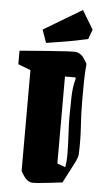

<svg xmlns="http://www.w3.org/2000/svg" viewBox="-58 -867 509 917"><g transform="rotate(5 197.0 -408.5)"><path d="M293 -626Q312 -620 324.5 -602Q337 -584 341 -575Q337 -533 336.5 -486.5Q336 -440 336 -405Q336 -335 340.5 -273.5Q345 -212 342 -141Q341 -128 331 -107Q321 -86 310 -66L276 -1Q249 2 217 6Q185 10 159 12Q133 14 125 12Q106 6 93.5 -12Q81 -30 77 -39V-522L17 -545V-610Q92 -616 151 -620.5Q210 -625 247.5 -627Q285 -629 293 -626ZM244 -89 283 -75Q288 -103 288 -130.5Q288 -158 287 -187Q286 -218 284 -250.5Q282 -283 282 -318Q282 -363 283.5 -413.5Q285 -464 296 -500L294 -506H244ZM140 -658 118 -720 302 -830 356 -740 339 -694Q313 -688 277 -681Q241 -674 205 -668.5Q169 -663 140 -658Z"/></g></svg>

Font: Grenze Gotisch Black
Style: Regular
Weight: 900
Designer: Renata Polastri
Foundry: Omnibus-Type
Version: Version 1.001